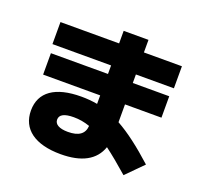

<svg xmlns="http://www.w3.org/2000/svg" viewBox="-136 -930 1211 1136"><g transform="rotate(20 469.0 -361.5)"><path d="M354.5 45.9C485.8 45.9 567.9 1.5 598.6 -86.9C641.1 -55.2 689.9 -15.1 747.1 35.2L850.6 -69.3C759.8 -151.4 683.6 -209.5 612.3 -249V-361.3H841.8V-496.1H612.3V-549.8H851.6V-688.5H612.3V-767.6H456.1V-688.5H86.9V-549.8H456.1V-496.1H96.7V-361.3H456.1V-307.6C422.9 -313.5 389.6 -316.4 354.5 -316.4C190.4 -316.4 101.6 -253.9 101.6 -137.7C101.6 -20.5 192.4 45.9 354.5 45.9ZM265.6 -139.6C265.6 -170.9 294.9 -186.5 354.5 -186.5C388.2 -186.5 420.9 -181.2 456.1 -168.9C452.6 -117.7 417.5 -92.8 349.6 -92.8C294.9 -92.8 265.6 -110.4 265.6 -139.6Z"/></g></svg>

Font: Pretendard Black
Style: Regular
Weight: 900
Designer: Base glyphs from Inter by Rasmus Andersson; Hangeul glyphs from Noto Sans CJK(Source Han Sans) by Jang Soo-young and Kan
Foundry: Kil Hyung-jin
Version: Version 1.309;Glyphs 3.2 (3225)